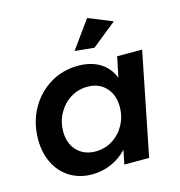

<svg xmlns="http://www.w3.org/2000/svg" viewBox="-112 -860 905 965"><g transform="rotate(-15 340.5 -377.0)"><path d="M32 -233Q32 -319 70 -389Q108 -459 174 -499.5Q240 -540 321 -540Q388 -540 434.5 -511.5Q481 -483 502 -429L524 -535H654L547 0H418L433 -73Q397 -35 350 -14.5Q303 6 250 6Q186 6 136.5 -24Q87 -54 59.5 -108.5Q32 -163 32 -233ZM471 -286Q471 -349 435 -387.5Q399 -426 339 -426Q291 -426 251 -401Q211 -376 187.5 -333Q164 -290 164 -240Q164 -177 200.5 -139Q237 -101 297 -101Q345 -101 385 -126Q425 -151 448 -193.5Q471 -236 471 -286ZM428 -760 553 -709 425 -606 324 -616Z"/></g></svg>

Font: Gontserrat Medium
Style: Italic
Weight: 500
Italic angle: -11.3°
Designer: Julieta Ulanovsky
Foundry: Julieta Ulanovsky
Version: Version 6.001